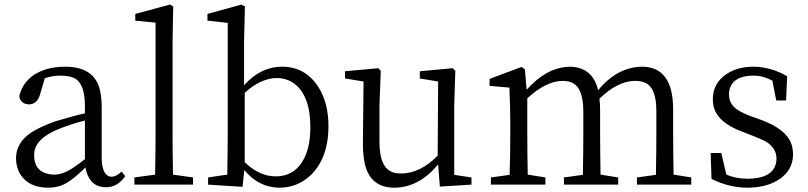

<svg xmlns="http://www.w3.org/2000/svg" viewBox="-20 -827 3619 860"><path d="M360.4 -114.3V-287.1Q298.8 -271.5 248 -251Q142.6 -210 133.8 -146.5Q132.8 -138.7 132.8 -131.8Q132.8 -59.6 200.2 -46.9Q211.9 -44.9 224.6 -44.9Q265.6 -44.9 318.4 -83Q335.9 -94.7 360.4 -114.3ZM524.4 -58.6 541 -38.1Q506.8 11.7 454.1 11.7Q387.7 11.7 367.2 -57.6Q364.3 -67.4 362.3 -77.1Q294.9 -8.8 249 5.9Q223.6 13.7 196.3 13.7Q109.4 13.7 71.3 -45.9Q51.8 -77.1 51.8 -118.2Q51.8 -189.5 123 -235.4Q162.1 -259.8 226.6 -283.2Q314.5 -309.6 360.4 -319.3V-350.6Q360.4 -451.2 315.4 -475.6Q292 -488.3 251 -488.3Q214.8 -488.3 180.7 -476.6L159.2 -403.3Q146.5 -360.4 110.4 -359.4Q70.3 -361.3 66.4 -397.5Q88.9 -484.4 182.6 -515.6Q223.6 -528.3 271.5 -528.3Q391.6 -528.3 422.9 -440.4Q435.5 -402.3 435.5 -347.7V-111.3Q439.5 -38.1 478.5 -35.2Q502.9 -36.1 524.4 -58.6Z M754.9 -44.9 844.7 -32.2V0H582V-32.2L674.8 -44.9Q676.8 -162.1 676.8 -227.5V-725.6L585.9 -734.4V-764.6L741.2 -806.6L755.9 -797.9L752.9 -643.6V-227.5Q752.9 -161.1 754.9 -44.9Z M1076.2 -411.1V-100.6Q1141.6 -37.1 1214.8 -37.1Q1303.7 -37.1 1344.7 -122.1Q1370.1 -176.8 1370.1 -256.8Q1370.1 -406.2 1290 -458Q1258.8 -477.5 1219.7 -477.5Q1147.5 -476.6 1076.2 -411.1ZM1073.2 -643.6V-445.3Q1148.4 -528.3 1243.2 -528.3Q1346.7 -528.3 1405.3 -438.5Q1451.2 -367.2 1451.2 -262.7Q1451.2 -116.2 1368.2 -39.1Q1309.6 13.7 1230.5 13.7Q1138.7 12.7 1074.2 -65.4L1066.4 9.8L912.1 0V-32.2L998 -44.9Q1000 -154.3 1000 -227.5V-724.6L909.2 -734.4V-764.6L1061.5 -806.6L1077.1 -797.9Z M2014.6 -43.9 2091.8 -32.2V0L1950.2 8.8L1942.4 -90.8Q1857.4 12.7 1747.1 13.7Q1639.6 13.7 1614.3 -91.8Q1605.5 -130.9 1605.5 -183.6L1608.4 -461.9L1525.4 -475.6V-507.8L1674.8 -521.5L1685.5 -509.8L1679.7 -358.4V-190.4Q1679.7 -74.2 1741.2 -54.7Q1756.8 -49.8 1777.3 -49.8Q1863.3 -50.8 1940.4 -129.9L1942.4 -461.9L1860.4 -475.6V-507.8L2007.8 -521.5L2019.5 -509.8L2014.6 -358.4Z M2997.1 -44.9 3076.2 -32.2V0H2833V-32.2L2918 -43.9Q2919.9 -155.3 2919.9 -227.5V-330.1Q2919.9 -437.5 2866.2 -458Q2848.6 -464.8 2824.2 -464.8Q2746.1 -463.9 2665 -384.8Q2668 -360.4 2668 -332V-227.5Q2668 -154.3 2669.9 -44.9L2749 -32.2V0H2505.9V-32.2L2590.8 -43.9Q2592.8 -153.3 2592.8 -227.5V-328.1Q2592.8 -442.4 2533.2 -460Q2518.6 -464.8 2500 -464.8Q2425.8 -463.9 2341.8 -386.7V-227.5Q2341.8 -154.3 2343.8 -44.9L2422.9 -32.2V0H2178.7V-32.2L2262.7 -43.9Q2265.6 -127.9 2265.6 -227.5V-283.2Q2265.6 -343.8 2261.7 -434.6L2172.9 -442.4V-473.6L2316.4 -527.3L2331.1 -516.6L2338.9 -424.8Q2423.8 -520.5 2519.5 -527.3Q2526.4 -528.3 2532.2 -528.3Q2634.8 -526.4 2659.2 -422.9Q2745.1 -527.3 2857.4 -528.3Q2994.1 -526.4 2995.1 -339.8V-227.5Q2995.1 -154.3 2997.1 -44.9Z M3347.7 -304.7 3386.7 -291Q3507.8 -247.1 3527.3 -173.8Q3532.2 -156.2 3532.2 -136.7Q3532.2 -60.5 3461.9 -18.6Q3407.2 13.7 3327.1 13.7Q3247.1 13.7 3167 -25.4L3163.1 -141.6H3210.9L3233.4 -44.9Q3277.3 -26.4 3327.1 -26.4Q3436.5 -26.4 3455.1 -92.8Q3458 -105.5 3458 -117.2Q3458 -165 3408.2 -194.3Q3386.7 -205.1 3354.5 -217.8L3304.7 -237.3Q3192.4 -278.3 3175.8 -352.5Q3172.9 -367.2 3172.9 -381.8Q3172.9 -457 3238.3 -498Q3287.1 -528.3 3355.5 -528.3Q3433.6 -527.3 3505.9 -485.4L3501 -377H3457L3439.5 -465.8Q3397.5 -488.3 3355.5 -488.3Q3267.6 -488.3 3249 -430.7Q3245.1 -418 3245.1 -405.3Q3245.1 -358.4 3287.1 -333Q3308.6 -319.3 3347.7 -304.7Z"/></svg>

Font: GenYoMin JP Regular
Style: Regular
Weight: 400
Version: Version 1.001;PS 1;hotconv 16.6.51;makeotf.lib2.5.65220 DEVE